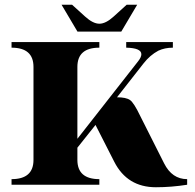

<svg xmlns="http://www.w3.org/2000/svg" viewBox="-20 -789 834 820"><path d="M310.8 -654.1 242.9 -768.8H287.8L343.5 -718.3Q377.2 -687.7 404.5 -687.7Q431.6 -687.7 465.3 -718.3L521 -768.8H565.9L498 -654.1ZM29.3 -609.4H404.3V-585.4Q310.5 -585.4 310.5 -503.4V-196.3L570.1 -527.6Q583.7 -544.9 583.7 -557.4Q583.7 -584 519 -585.4V-609.4H718.3V-585.4Q683.8 -585.4 656.2 -572.5Q620.6 -553.5 593 -518.1L479.7 -373.5Q518.3 -373.5 535.2 -361.8Q552 -350.1 578.9 -293.7L680.9 -91.3Q714.8 -23.9 779.3 -23.9V0Q711.4 10.7 646 10.7Q523.4 10.7 468 -98.1L387.9 -255.4L310.5 -158.2V-106Q310.5 -23.9 404.3 -23.9V0H29.3V-23.9Q123 -23.9 123 -106V-503.4Q123 -585.4 29.3 -585.4Z"/></svg>

Font: itsadzoke
Style: Regular
Weight: 700
Width: 7
Version: Version 0.45